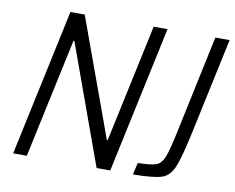

<svg xmlns="http://www.w3.org/2000/svg" viewBox="-76 -787 1083 886"><g transform="rotate(10 465.5 -344.0)"><path d="M38 0 185 -688H252L453 -136H457L575 -688H640L493 0H429L226 -560H222L102 0ZM768 -235 864 -688H931L838 -253Q810 -120 790.5 -73Q771 -26 734 -13.5Q697 -1 599 0L612 -56Q675 -57 698.5 -66Q722 -75 735 -107.5Q748 -140 768 -235Z"/></g></svg>

Font: Saira Semi Condensed Light
Style: Italic
Weight: 300
Width: 4
Italic angle: -12°
Designer: Hector Gatti with collaboration of the Omnibus-Type team
Foundry: Omnibus-Type
Version: Version 1.001; ttfautohint (v1.8)